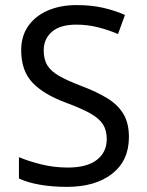

<svg xmlns="http://www.w3.org/2000/svg" viewBox="-20 -727 579 757"><path d="M488.3 -186.5Q488.3 -93.8 422.1 -42Q356 9.8 243.7 9.8Q186 9.8 137 1.2Q87.9 -7.3 54.7 -23.4V-107.4Q89.8 -92.3 141.1 -79.3Q192.4 -66.4 247.1 -66.4Q322.8 -66.4 361.8 -96.7Q400.9 -127 400.9 -178.7Q400.9 -212.9 386.2 -236.3Q371.6 -259.8 336.7 -279.5Q301.8 -299.3 239.7 -322.3Q152.3 -354.5 107.9 -401.4Q63.5 -448.2 63.5 -529.3Q63.5 -584.5 91.3 -624.3Q119.1 -664.1 168.5 -685.5Q217.8 -707 282.7 -707Q339.4 -707 386.5 -696.3Q433.6 -685.5 472.7 -668L445.3 -592.8Q409.2 -608.4 367.4 -619.1Q325.7 -629.9 280.8 -629.9Q217.3 -629.9 184.8 -601.8Q152.3 -573.7 152.3 -528.3Q152.3 -493.2 166.5 -469.7Q180.7 -446.3 213.4 -427.5Q246.1 -408.7 301.8 -387.7Q362.3 -364.7 403.8 -339.1Q445.3 -313.5 466.8 -277.3Q488.3 -241.2 488.3 -186.5Z"/></svg>

Font: Lunasima
Style: Regular
Weight: 400
Designer: The DocRepair Project, Monotype Design Team
Foundry: Google
Version: Version 2.009